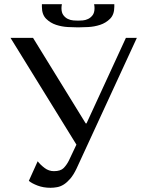

<svg xmlns="http://www.w3.org/2000/svg" viewBox="-20 -880 700 912"><path d="M137 -700H30L343 -193L307 -117Q297 -97 282.5 -82Q268 -67 236 -67Q212 -67 192 -82Q172 -97 159 -114L117 -21Q131 -9 158.5 1.5Q186 12 220 12Q235 12 251.5 9Q268 6 283.5 -4Q299 -14 314 -31.5Q329 -49 343 -78L630 -700H578L391 -294H387ZM351 -750Q369 -750 398.5 -751.5Q428 -753 455.5 -762Q483 -771 503 -791Q523 -811 523 -848V-860H427Q428 -855 428.5 -850.5Q429 -846 429 -841Q429 -820 420 -808Q411 -796 398.5 -790Q386 -784 373 -783Q360 -782 351 -782Q342 -782 328.5 -783Q315 -784 302.5 -790Q290 -796 281 -808Q272 -820 272 -841Q272 -846 272.5 -850.5Q273 -855 274 -860H179V-848Q179 -811 199 -791Q219 -771 246.5 -762Q274 -753 303 -751.5Q332 -750 351 -750Z"/></svg>

Font: Tenor Sans
Style: Regular
Weight: 400
Designer: Denis Masharov
Foundry: Denis Masharov
Version: Version 1.1